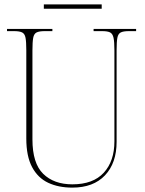

<svg xmlns="http://www.w3.org/2000/svg" viewBox="-20 -846 661 876"><path d="M310 10Q247 10 200 -12Q153 -34 126.5 -83.5Q100 -133 100 -214V-617Q100 -655 96.5 -673.5Q93 -692 81 -698Q69 -704 44 -704H12V-714H219V-704H184Q159 -704 147 -698Q135 -692 131.5 -673.5Q128 -655 128 -616V-210Q128 -101 177 -53Q226 -5 310 -5Q405 -5 453.5 -58Q502 -111 502 -201V-616Q502 -655 498 -673.5Q494 -692 482.5 -698Q471 -704 446 -704H407V-714H601V-704H568Q543 -704 531 -698Q519 -692 515.5 -673.5Q512 -655 512 -616V-199Q512 -102 459 -46Q406 10 310 10ZM180 -806V-826H444V-806Z"/></svg>

Font: Noto Serif Display SemiCondensed Thin
Style: Regular
Weight: 100
Width: 4
Designer: Monotype Design Team
Foundry: Monotype Imaging Inc.
Version: Version 2.009